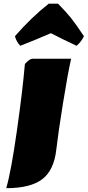

<svg xmlns="http://www.w3.org/2000/svg" viewBox="-20 -798 468 1024"><path d="M154.8 -484.9H359.4Q341.8 -408.2 315.9 -247.1Q290 -85.9 280.3 -0.5Q268.1 109.9 205.3 157.7Q142.6 205.6 13.2 205.6Q39.1 117.7 69.8 -98.6Q100.6 -314.9 112.3 -452.6Q112.3 -459 127.9 -471.9Q143.6 -484.9 154.8 -484.9ZM59.6 -605Q146.5 -704.6 239.7 -778.3H289.6Q334.5 -732.4 357.7 -703.4Q380.9 -674.3 427.7 -605Q416 -578.6 388.7 -553.7Q302.7 -593.8 251.5 -621.1Q180.2 -589.8 87.9 -553.7Q67.4 -575.7 59.6 -605Z"/></svg>

Font: Emblema One
Style: Regular
Weight: 400
Designer: Riccardo De Franceschi
Foundry: Riccardo De Franceschi
Version: Version 1.003